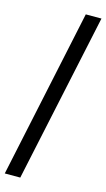

<svg xmlns="http://www.w3.org/2000/svg" viewBox="-173 -788 550 994"><g transform="rotate(15 102.0 -291.0)"><path d="M-36 161 156 -743H240L47 161Z"/></g></svg>

Font: Saira Ultra Condensed SemiBold
Style: Italic
Weight: 600
Width: 1
Italic angle: -12°
Designer: Hector Gatti with collaboration of the Omnibus-Type team
Foundry: Omnibus-Type
Version: Version 1.001; ttfautohint (v1.8)